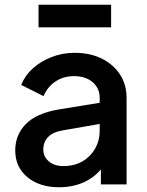

<svg xmlns="http://www.w3.org/2000/svg" viewBox="-20 -775 618 807"><path d="M228 12Q284 12 329 -7.5Q374 -27 404 -63V0H512V-364Q512 -420 484 -462.5Q456 -505 407 -529Q358 -553 294 -553Q243 -553 197.5 -535.5Q152 -518 118.5 -488Q85 -458 69 -418L163 -371Q179 -409 212.5 -432Q246 -455 291 -455Q340 -455 369.5 -429.5Q399 -404 399 -364V-343L227 -315Q133 -299 88.5 -253.5Q44 -208 44 -143Q44 -73 95 -30.5Q146 12 228 12ZM162 -147Q162 -179 183 -200Q204 -221 249 -228L399 -254V-225Q399 -184 379.5 -150Q360 -116 326 -96.5Q292 -77 246 -77Q209 -77 185.5 -96.5Q162 -116 162 -147ZM142 -660H447V-755H142Z"/></svg>

Font: Custom Plus Jakarta Sans SemiBold
Style: Regular
Weight: 600
Designer: Gumpita Rahayu & FullSphere
Foundry: Tokotype & FullSphere
Version: Version 1.001;hotconv 1.0.117;makeotfexe 2.5.65602